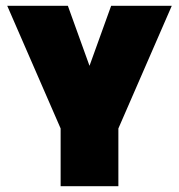

<svg xmlns="http://www.w3.org/2000/svg" viewBox="-20 -645 620 665"><path d="M575 -625 390 -200V0H190V-200L5 -625H215L290 -417L365 -625Z"/></svg>

Font: Changa ExtraBold
Style: Regular
Weight: 800
Designer: Eduardo Rodriguez Tunni
Foundry: Eduardo Rodriguez Tunni
Version: Version 2.002; ttfautohint (v1.5) -l 8 -r 50 -G 220 -x 14 -H